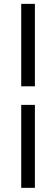

<svg xmlns="http://www.w3.org/2000/svg" viewBox="-20 -730 283 969"><path d="M156.1 -294.4H87.1V-710.5H156.1ZM156.1 218H87.1V-200.7H156.1Z"/></svg>

Font: Anek Tamil Medium
Style: Regular
Weight: 500
Designer: Aadarsh Rajan (Tamil), Yesha Goshar (Latin)
Foundry: Ek Type
Version: Version 1.003